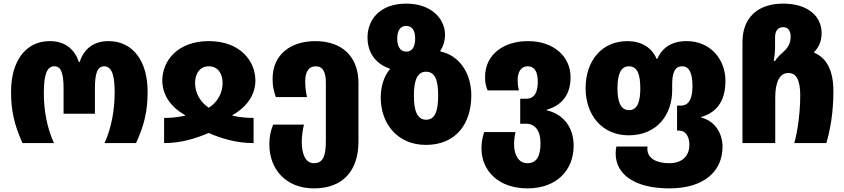

<svg xmlns="http://www.w3.org/2000/svg" viewBox="-20 -790 4660 1060"><path d="M104 0H278C240 -83 222 -179 222 -276C222 -383 241 -424 280 -424C317 -424 331 -386 331 -301V-162H504V-301C504 -384 517 -424 555 -424C602 -424 613 -362 613 -279C613 -186 596 -84 557 0H731C777 -100 795 -178 795 -284C795 -450 716 -563 579 -563C498 -563 444 -522 420 -448H415C392 -520 337 -563 255 -563C119 -563 41 -449 41 -284C41 -176 59 -102 104 0Z M886 0C981 0 1062 -26 1132 -56C1201 -26 1283 0 1380 0V-139C1348 -139 1310 -141 1264 -151V-155C1351 -204 1390 -275 1390 -345C1390 -453 1306 -563 1133 -563C959 -563 876 -453 876 -345C876 -275 914 -204 1001 -155V-151C952 -141 917 -139 886 -139ZM1133 -195C1086 -226 1057 -275 1057 -332C1057 -382 1082 -424 1133 -424C1184 -424 1209 -382 1209 -332C1209 -275 1180 -226 1133 -195Z M1713 250C1872 250 1959 154 1959 -9V-332C1959 -477 1869 -563 1721 -563C1587 -563 1485 -491 1485 -355C1485 -312 1491 -288 1503 -254H1675C1667 -289 1665 -316 1665 -340C1665 -392 1683 -424 1723 -424C1761 -424 1779 -394 1779 -334V-12C1779 71 1764 111 1713 111C1665 111 1646 58 1646 -7C1646 -38 1651 -72 1658 -102H1488C1473 -65 1467 -31 1467 7C1467 144 1558 250 1713 250Z M2331 10C2499 10 2582 -109 2582 -263C2582 -382 2521 -473 2430 -501C2423 -503 2418 -504 2411 -506V-510C2426 -532 2437 -564 2437 -598C2437 -687 2360 -770 2224 -770C2075 -770 2009 -680 2009 -583C2009 -501 2052 -438 2132 -411V-407C2098 -367 2082 -310 2082 -251C2082 -107 2175 10 2331 10ZM2223 -505C2187 -505 2173 -538 2173 -577C2173 -616 2187 -647 2222 -647C2260 -647 2272 -615 2272 -577C2272 -538 2260 -505 2223 -505ZM2333 -129C2282 -129 2265 -181 2265 -262C2265 -345 2283 -394 2332 -394C2383 -394 2399 -345 2399 -263C2399 -180 2383 -129 2333 -129Z M2892 250C3054 250 3147 149 3147 14C3147 -97 3080 -163 2998 -181V-184C3080 -208 3130 -264 3130 -364C3130 -477 3038 -563 2895 -563C2760 -563 2658 -489 2658 -365C2658 -330 2663 -314 2672 -291H2845C2840 -310 2838 -326 2838 -350C2838 -392 2856 -424 2894 -424C2931 -424 2949 -394 2949 -338C2949 -286 2934 -245 2885 -245H2852V-107H2884C2931 -107 2964 -73 2964 1C2964 66 2946 111 2892 111C2839 111 2818 59 2818 7C2818 -15 2821 -39 2826 -61H2653C2644 -33 2638 -5 2638 28C2638 153 2732 250 2892 250Z M3675 250C3875 250 3969 149 3969 20C3969 -53 3928 -122 3851 -141V-144C3933 -168 3985 -227 3985 -345C3985 -460 3904 -563 3771 -563C3690 -563 3636 -528 3609 -465H3605C3579 -528 3519 -563 3444 -563C3300 -563 3213 -452 3213 -303C3213 -156 3303 -43 3451 -43C3611 -43 3691 -161 3691 -292V-323C3691 -385 3704 -424 3746 -424C3790 -424 3803 -376 3803 -315C3803 -254 3788 -207 3739 -207H3718V-69H3730C3765 -69 3786 -36 3786 10C3786 62 3755 111 3675 111C3605 111 3554 85 3554 32C3554 29 3554 24 3555 19H3383C3380 32 3379 45 3379 58C3379 174 3486 250 3675 250ZM3453 -182C3404 -182 3389 -233 3389 -302C3389 -375 3405 -424 3452 -424C3501 -424 3515 -375 3515 -302C3515 -233 3501 -182 3453 -182Z M4079 0H4260V-252C4260 -336 4284 -387 4332 -387C4377 -387 4398 -348 4398 -261C4398 -160 4380 -49 4365 0H4542C4563 -70 4581 -167 4581 -286C4581 -398 4546 -469 4475 -499V-503C4510 -538 4516 -579 4516 -607C4516 -700 4441 -770 4303 -770C4160 -770 4079 -689 4079 -558ZM4252 -454C4257 -487 4259 -509 4259 -523V-584C4259 -621 4276 -640 4303 -640C4330 -640 4345 -622 4345 -588C4345 -552 4331 -526 4302 -501C4286 -487 4272 -473 4259 -454Z"/></svg>

Font: Noto Sans Georgian SemiCondensed Black
Style: Regular
Weight: 900
Width: 4
Designer: Monotype Design Team, Akaki Razmadze
Foundry: Google LLC
Version: Version 2.005